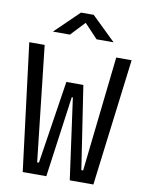

<svg xmlns="http://www.w3.org/2000/svg" viewBox="-97 -965 779 1032"><g transform="rotate(10 293.0 -449.0)"><path d="M100.1 0H229L290 -441.9H295.9L356.9 0H485.8L572.3 -693.4H488.3L418.5 -64.9H408.7L339.8 -517.6H247.1L177.2 -64.9H167.5L97.7 -693.4H13.7ZM128.9 -771.5H221.7L294.4 -848.6L367.2 -771.5H460L329.1 -898.4H259.8Z"/></g></svg>

Font: Cascadia Code SemiLight
Style: Regular
Weight: 350
Monospace: yes
Designer: Aaron Bell
Foundry: Saja Typeworks
Version: Version 2404.023